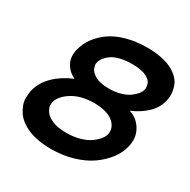

<svg xmlns="http://www.w3.org/2000/svg" viewBox="-182 -990 1158 1171"><g transform="rotate(30 397.5 -405.0)"><path d="M583 -241.2Q588.9 -263.7 581.5 -285.4Q574.2 -307.1 554.9 -325.2Q535.6 -343.3 500 -354.2Q464.4 -365.2 417 -365.2Q325.7 -365.2 264.6 -327.6Q203.6 -290 190.9 -241.2Q189.5 -231.4 189.2 -220.5Q189 -209.5 194.3 -198Q199.7 -186.5 207.3 -175.5Q214.8 -164.6 229 -154.8Q243.2 -145 260.5 -137.7Q277.8 -130.4 302.7 -126.2Q327.6 -122.1 356.9 -122.1Q407.2 -122.1 450 -134Q492.7 -146 519.5 -164.8Q546.4 -183.6 562.5 -203.4Q578.6 -223.1 583 -241.2ZM640.1 -587.9Q643.6 -597.7 642.1 -609.1Q640.6 -620.6 637.2 -631.6Q633.8 -642.6 622.8 -652.6Q611.8 -662.6 596.4 -670.2Q581.1 -677.7 555.7 -682.4Q530.3 -687 498 -687Q450.7 -687 413.3 -677.5Q376 -668 354.5 -652.3Q333 -636.7 321 -620.6Q309.1 -604.5 305.2 -587.9Q301.8 -578.6 304 -567.4Q306.2 -556.2 310.5 -544.9Q314.9 -533.7 326.7 -522.9Q338.4 -512.2 353.5 -503.9Q368.7 -495.6 392.8 -490.7Q417 -485.8 446.8 -485.8Q490.7 -485.8 527.6 -496.3Q564.5 -506.8 587.2 -523.2Q609.9 -539.6 623.3 -556.2Q636.7 -572.8 640.1 -587.9ZM729 -238.8Q717.8 -191.9 684.8 -148.2Q651.9 -104.5 601.8 -68.8Q551.8 -33.2 479.7 -11.7Q407.7 9.8 325.2 9.8Q277.3 9.8 236.1 2.4Q194.8 -4.9 164.3 -18.1Q133.8 -31.2 109.4 -49.6Q85 -67.9 70.3 -89.6Q55.7 -111.3 46.6 -136Q37.6 -160.6 38.1 -186.5Q38.6 -212.4 43.9 -238.8Q59.6 -302.2 110.6 -351.8Q161.6 -401.4 234.9 -432.1L235.8 -434.1Q191.9 -453.6 168.9 -495.8Q146 -538.1 160.2 -594.2Q171.4 -639.6 199.7 -679.4Q228 -719.2 272.7 -751.2Q317.4 -783.2 383.1 -801.5Q448.7 -819.8 527.8 -819.8Q581.1 -819.8 624.8 -811.3Q668.5 -802.7 698.7 -787.6Q729 -772.5 751 -751.7Q772.9 -731 782.5 -705.8Q792 -680.7 794.7 -652.3Q797.4 -624 789.1 -594.2Q775.9 -540.5 730.7 -499Q685.5 -457.5 628.9 -434.1L627.9 -432.1Q685.5 -413.1 715.8 -359.9Q746.1 -306.6 729 -238.8Z"/></g></svg>

Font: Sinkin Sans 600 SemiBold Italic
Style: Regular
Weight: 600
Italic angle: -112°
Designer: Keith Bates
Foundry: K-Type
Version: Sinkin Sans (version 1.0)  by Keith Bates   •   © 2014   www